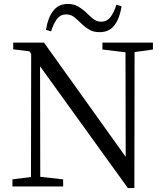

<svg xmlns="http://www.w3.org/2000/svg" viewBox="-20 -945 838 973"><path d="M570 -921 596 -913Q587 -853 560.5 -817.5Q534 -782 485 -782Q455 -782 434.5 -793.5Q414 -805 397 -821Q378 -840 359 -856Q340 -872 315 -872Q287 -872 269 -849Q251 -826 239 -786L213 -794Q222 -853 249 -889Q276 -925 323 -925Q353 -925 373.5 -913.5Q394 -902 412 -886Q431 -867 450 -851Q469 -835 494 -835Q521 -835 539 -857.5Q557 -880 570 -921ZM755 -729V-694L662 -681L661 8H628L183 -609L184 -49L300 -36V0H43V-36L137 -48L138 -672L129 -685L47 -695V-729H203L617 -150L616 -680L499 -694V-729Z"/></svg>

Font: Han-Nom Khai
Style: Regular
Weight: 400
Version: Version 1.200;June 22, 2023;FontCreator 14.0.0.2814 64-bit